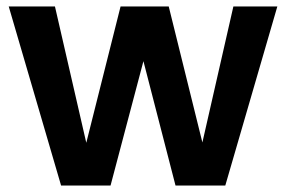

<svg xmlns="http://www.w3.org/2000/svg" viewBox="-20 -574 885 594"><path d="M7 -554H150L267 -45H225L353 -554H502L628 -45H586L702 -554H838L677 0H523L402 -469H446L322 0H169Z"/></svg>

Font: Parkinsans Light SemiBold
Style: Regular
Weight: 600
Version: Version 1.000